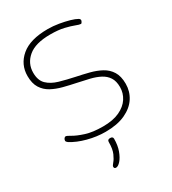

<svg xmlns="http://www.w3.org/2000/svg" viewBox="-221 -826 1042 1165"><g transform="rotate(-30 300.0 -243.0)"><path d="M296 5Q235 5 172.5 -11.5Q110 -28 66 -56Q55 -64 55 -71Q55 -79 60 -86Q65 -93 72 -93Q79 -93 105 -77.5Q131 -62 179 -46.5Q227 -31 299 -31Q369 -31 415 -52.5Q461 -74 484 -109.5Q507 -145 507 -187Q507 -229 490 -255Q473 -281 443.5 -296.5Q414 -312 375 -321.5Q336 -331 292 -340Q248 -349 205.5 -360Q163 -371 129 -389.5Q95 -408 74.5 -440.5Q54 -473 54 -525Q54 -606 116.5 -658.5Q179 -711 302 -711Q340 -711 378.5 -704.5Q417 -698 448.5 -689Q480 -680 497 -670Q506 -664 506 -656Q506 -653 502 -645Q498 -637 493 -637Q483 -637 459 -646.5Q435 -656 395.5 -665.5Q356 -675 299 -675Q195 -675 144.5 -632.5Q94 -590 94 -525Q94 -471 123 -443Q152 -415 200.5 -401Q249 -387 306 -375Q350 -366 393 -355Q436 -344 471 -325Q506 -306 526.5 -273Q547 -240 547 -187Q547 -134 519 -90.5Q491 -47 435 -21Q379 5 296 5ZM242 225Q229 225 229 212Q229 204 242 189.5Q255 175 268 146Q281 117 281 67Q281 51 300 51Q319 51 319 67Q319 113 306 148.5Q293 184 275 204.5Q257 225 242 225Z"/></g></svg>

Font: Asap Expanded Thin
Style: Regular
Weight: 100
Width: 7
Designer: Pablo Cosgaya
Foundry: Omnibus-Type
Version: Version 3.001; ttfautohint (v1.8.4.7-5d5b)